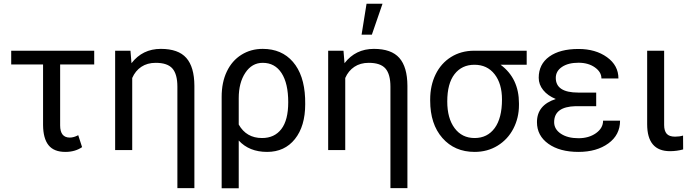

<svg xmlns="http://www.w3.org/2000/svg" viewBox="-20 -798 3690 1021"><path d="M481 -455.1H299.8V-131.3Q299.8 -66.4 351.1 -66.4Q372.1 -66.4 396 -79.1L416.5 -15.6Q379.4 9.8 327.6 9.8Q266.6 9.8 238 -26.1Q209.5 -62 209 -133.3V-455.1H39.6V-528.3H481Z M673.8 -528.3 679.2 -461.9Q737.8 -538.1 835.4 -538.1Q928.2 -538.1 970.7 -490Q1013.2 -441.9 1013.7 -342.3V202.6H923.3V-336.9Q923.3 -403.3 897 -433.6Q870.6 -463.9 808.1 -463.9Q763.2 -463.9 731.4 -442.6Q699.7 -421.4 683.1 -383.3V0H592.3V-528.3Z M1377 -538.1Q1478 -538.1 1537.6 -469.2Q1597.2 -400.4 1602.5 -276.4L1603 -244.1Q1603 -127 1548.3 -58.6Q1493.7 9.8 1400.4 9.8Q1305.2 9.8 1249.5 -50.8V203.1H1158.7V-283.2Q1158.7 -360.4 1186.3 -418Q1213.9 -475.6 1263.9 -506.8Q1314 -538.1 1377 -538.1ZM1249.5 -135.7Q1290 -64 1373.5 -64Q1439.5 -64 1476.1 -111.6Q1512.7 -159.2 1512.7 -254.4Q1512.7 -354.5 1477.3 -409.2Q1441.9 -463.9 1377 -463.9Q1319.8 -463.9 1284.7 -411.1Q1249.5 -358.4 1249.5 -275.9Z M1806.6 -528.3 1812 -461.9Q1870.6 -538.1 1968.3 -538.1Q2061 -538.1 2103.5 -490Q2146 -441.9 2146.5 -342.3V202.6H2056.2V-336.9Q2056.2 -403.3 2029.8 -433.6Q2003.4 -463.9 1940.9 -463.9Q1896 -463.9 1864.3 -442.6Q1832.5 -421.4 1815.9 -383.3V0H1725.1V-528.3ZM1929.2 -778.3H2014.2L1957.5 -613.8H1902.8Z M2780.8 -453.6H2642.1Q2739.7 -381.3 2739.7 -248V-239.7Q2739.7 -171.4 2710 -114Q2680.2 -56.6 2626.2 -23.4Q2572.3 9.8 2503.9 9.8Q2397.5 9.8 2332.5 -64.2Q2267.6 -138.2 2267.6 -262.7V-269Q2267.6 -343.3 2296.4 -402.3Q2325.2 -461.4 2378.2 -494.6Q2431.2 -527.8 2499.5 -528.3H2780.8ZM2358.4 -258.3Q2358.4 -168.9 2397.5 -116.5Q2436.5 -64 2503.9 -64Q2571.8 -64 2610.6 -116.9Q2649.4 -169.9 2649.4 -269Q2649.4 -353 2610.1 -403.3Q2570.8 -453.6 2502.9 -453.6Q2436 -453.6 2397.2 -403.8Q2358.4 -354 2358.4 -258.3Z M2926.8 -148.4Q2926.8 -110.8 2962.6 -86.9Q2998.5 -63 3056.2 -63Q3111.3 -63 3149.2 -89.8Q3187 -116.7 3187 -156.2H3277.3Q3277.3 -80.6 3215.1 -35.4Q3152.8 9.8 3056.2 9.8Q2956.5 9.8 2896 -33.4Q2835.4 -76.7 2835.4 -148.4Q2835.4 -239.3 2935.5 -271.5Q2892.6 -289.1 2868.7 -318.8Q2844.7 -348.6 2844.7 -384.3Q2844.7 -456.5 2901.1 -497.1Q2957.5 -537.6 3056.2 -537.6Q3147 -537.6 3207.8 -493.9Q3268.6 -450.2 3268.6 -380.9H3178.2Q3178.2 -415 3143.3 -439.7Q3108.4 -464.4 3056.2 -464.4Q3001.5 -464.4 2968.5 -442.1Q2935.5 -419.9 2935.5 -383.8Q2935.5 -305.7 3054.7 -305.7H3150.4V-233.4H3041Q2926.8 -230.5 2926.8 -148.4Z M3511.7 -528.3V-133.3Q3511.7 -102.5 3525.1 -86.9Q3538.6 -71.3 3569.8 -71.3Q3593.3 -71.3 3612.3 -77.1L3612.8 -3.4Q3578.6 5.9 3543 5.9Q3421.4 5.9 3421.4 -137.7V-528.3Z"/></svg>

Font: Roboto-ThirdPerson-AD3FC
Style: ThirdPerson-AD3FC
Weight: 400
Designer: Google
Version: Version 2.137; 2017